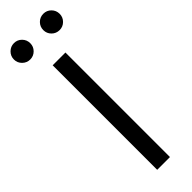

<svg xmlns="http://www.w3.org/2000/svg" viewBox="-353 -942 945 945"><g transform="rotate(-45 120.0 -469.5)"><path d="M164.6 -727.5V0H75.7V-727.5ZM222.7 -825.7Q198.7 -825.7 182.1 -842.3Q165.5 -858.9 165.5 -882.3Q165.5 -906.2 182.1 -922.9Q198.7 -939.5 222.7 -939.5Q246.1 -939.5 262.7 -922.9Q279.3 -906.2 279.3 -882.3Q279.3 -858.9 262.7 -842.3Q246.1 -825.7 222.7 -825.7ZM18.1 -825.7Q-5.4 -825.7 -22.2 -842.3Q-39.1 -858.9 -39.1 -882.3Q-39.1 -906.2 -22.2 -922.9Q-5.4 -939.5 18.1 -939.5Q41.5 -939.5 58.1 -922.9Q74.7 -906.2 74.7 -882.3Q74.7 -858.9 58.1 -842.3Q41.5 -825.7 18.1 -825.7Z"/></g></svg>

Font: Inter 28pt
Style: Regular
Weight: 400
Designer: Rasmus Andersson
Foundry: rsms
Version: Version 4.001;git-66647c0bb